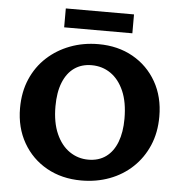

<svg xmlns="http://www.w3.org/2000/svg" viewBox="-57 -892 914 962"><g transform="rotate(5 399.5 -411.0)"><path d="M387 15Q289 15 213 -27.5Q137 -70 93.5 -146Q50 -222 50 -320Q50 -401 78 -466Q106 -531 156 -577Q206 -623 272 -648Q338 -673 414 -673Q512 -673 587.5 -630.5Q663 -588 706 -512.5Q749 -437 749 -338Q749 -257 721 -192Q693 -127 643.5 -80.5Q594 -34 528.5 -9.5Q463 15 387 15ZM413 -92Q465 -92 501.5 -118.5Q538 -145 557 -194.5Q576 -244 576 -312Q576 -395 551.5 -451Q527 -507 485 -536Q443 -565 389 -565Q339 -565 302.5 -539.5Q266 -514 246 -464.5Q226 -415 226 -344Q226 -263 251 -206.5Q276 -150 318.5 -121Q361 -92 413 -92ZM235 -742V-837H578V-742Z"/></g></svg>

Font: Ysabeau Infant ExtraBold
Style: Regular
Weight: 800
Designer: Christian Thalmann (Catharsis Fonts)
Version: Version 2.001;gftools[0.9.30]; featfreeze: ss01,ss02,lnum